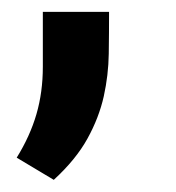

<svg xmlns="http://www.w3.org/2000/svg" viewBox="-20 -132 290 316"><path d="M68.5 164 7.5 127.5Q29.5 92 40 55.8Q50.5 19.5 50.5 -22V-112.5H159.5Q159.5 -78.5 159 -43.5Q158.5 -8.5 150.8 26.5Q143 61.5 124 96Q105 130.5 68.5 164Z"/></svg>

Font: Roberto Sans Medium
Style: Regular
Weight: 500
Designer: Google (font) & Cristiano Sobral (main changes)
Version: Version 1.000;October 12, 2021;FontCreator 14.0.0.2814 64-bi